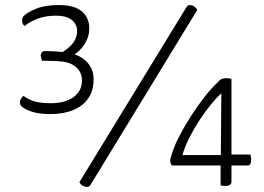

<svg xmlns="http://www.w3.org/2000/svg" viewBox="-20 -730 1045 759"><path d="M178 -279Q135 -279 106 -288.5Q77 -298 66 -309Q59 -315 59 -325Q59 -340 73 -351Q91 -337 115.5 -329.5Q140 -322 181 -322Q237 -322 270.5 -346Q304 -370 304 -412Q304 -442 284 -461.5Q264 -481 232 -486Q215 -488 191 -489Q167 -490 146 -490Q145 -492 143 -499.5Q141 -507 141 -511Q141 -517 145 -522.5Q149 -528 158 -528Q184 -528 210 -526Q236 -524 251 -521Q297 -513 323.5 -485Q350 -457 350 -417Q350 -371 328.5 -340.5Q307 -310 268.5 -294.5Q230 -279 178 -279ZM261 -506 214 -516Q254 -539 269.5 -561Q285 -583 285 -609Q285 -622 277.5 -635.5Q270 -649 252 -658.5Q234 -668 200 -668Q161 -668 130 -656.5Q99 -645 77 -627Q67 -636 67.5 -649Q68 -662 74 -667Q89 -682 124 -696Q159 -710 212 -710Q258 -710 284.5 -697Q311 -684 322 -663Q333 -642 333 -619Q333 -585 314.5 -555.5Q296 -526 261 -506ZM324 9Q316 9 307 4Q298 -1 294 -10L716 -700Q718 -704 721.5 -707Q725 -710 731 -710Q738 -710 746 -705.5Q754 -701 760 -691L337 2Q336 4 332.5 6.5Q329 9 324 9ZM870 5Q861 5 852 3V-76H660Q656 -80 654.5 -85Q653 -90 653 -96Q653 -103 661 -126Q671 -158 691 -196Q711 -234 736.5 -273.5Q762 -313 789.5 -348Q817 -383 842 -406Q850 -416 858.5 -418.5Q867 -421 877 -421Q882 -421 887 -420Q892 -419 895 -418V-119H970Q971 -115 972 -109.5Q973 -104 973 -97Q973 -89 970 -82.5Q967 -76 960 -76H895V-12Q895 5 870 5ZM701 -117H853L855 -361Q836 -344 813.5 -316.5Q791 -289 769 -255.5Q747 -222 729 -186.5Q711 -151 701 -117Z"/></svg>

Font: Yanone Kaffeesatz ExtraLight Light
Style: Regular
Weight: 300
Version: Version 2.003